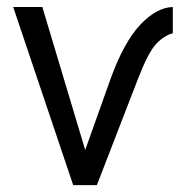

<svg xmlns="http://www.w3.org/2000/svg" viewBox="-20 -540 541 560"><path d="M262.5 0H193.5L18.5 -519.5H103.5L228.5 -102.5L302.5 -310Q341.5 -417.5 389.2 -468Q437 -518.5 484 -519.5V-443Q459 -436.5 436 -412.5Q413 -388.5 384 -314Z"/></svg>

Font: Acari Sans
Style: Regular
Weight: 400
Designer: Alfredo Marco Pradil and Stefan Peev (font) & Cristiano Sobral (main changes)
Foundry: Alfredo Marco Pradil and Stefan Peev (font) & Cristiano Sobral (main changes)
Version: Version 1.063; ttfautohint (v1.8.3)